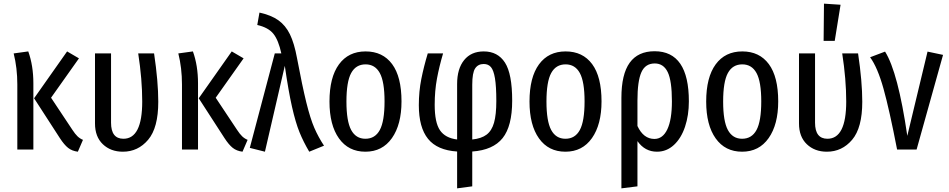

<svg xmlns="http://www.w3.org/2000/svg" viewBox="-20 -820 5202 1053"><path d="M163 -363V0H75V-357Q75 -447 55 -527L135 -538Q163 -460 163 -363ZM260 -284 377 -108Q392 -85 405 -72.5Q418 -60 435 -53L407 12Q375 8 353.5 -9Q332 -26 308 -63L167 -281L348 -538L413 -500Z M848 -262Q848 -119 792.5 -53.5Q737 12 654 12Q587 12 544 -29Q501 -70 501 -143V-527H589V-147Q589 -59 657 -59Q760 -59 760 -263Q760 -385 738 -527H825Q848 -373 848 -262Z M1066 -363V0H978V-357Q978 -447 958 -527L1038 -538Q1066 -460 1066 -363ZM1163 -284 1280 -108Q1295 -85 1308 -72.5Q1321 -60 1338 -53L1310 12Q1278 8 1256.5 -9Q1235 -26 1211 -63L1070 -281L1251 -538L1316 -500Z M1609 -501Q1638 -347 1660 -258Q1682 -169 1704 -118.5Q1726 -68 1757 -21L1676 12Q1644 -42 1622.5 -95Q1601 -148 1581.5 -234Q1562 -320 1542 -459L1433 12L1350 -9L1487 -527H1523Q1507 -600 1479.5 -634.5Q1452 -669 1391 -683L1403 -751Q1467 -737 1506.5 -709Q1546 -681 1570 -632Q1594 -583 1609 -501Z M2182 -264Q2182 -137 2129.5 -62.5Q2077 12 1984 12Q1891 12 1839 -61Q1787 -134 1787 -263Q1787 -396 1839 -467Q1891 -538 1985 -538Q2079 -538 2130.5 -468.5Q2182 -399 2182 -264ZM1880 -263Q1880 -155 1906 -107Q1932 -59 1984 -59Q2037 -59 2063 -107Q2089 -155 2089 -264Q2089 -372 2063 -419.5Q2037 -467 1985 -467Q1932 -467 1906 -419.5Q1880 -372 1880 -263Z M2570 11V202L2487 213V11Q2378 4 2327.5 -58.5Q2277 -121 2277 -243Q2277 -318 2290.5 -386Q2304 -454 2326 -527H2410Q2389 -456 2376.5 -389Q2364 -322 2364 -245Q2364 -148 2393 -105.5Q2422 -63 2487 -55V-359Q2487 -443 2525.5 -490.5Q2564 -538 2633 -538Q2710 -538 2749.5 -476.5Q2789 -415 2789 -268Q2789 -128 2736.5 -62.5Q2684 3 2570 11ZM2702 -266Q2702 -347 2694.5 -391Q2687 -435 2672.5 -452Q2658 -469 2633 -469Q2602 -469 2586 -445Q2570 -421 2570 -355V-55Q2620 -60 2648.5 -81.5Q2677 -103 2689.5 -147Q2702 -191 2702 -266Z M3279 -264Q3279 -137 3226.5 -62.5Q3174 12 3081 12Q2988 12 2936 -61Q2884 -134 2884 -263Q2884 -396 2936 -467Q2988 -538 3082 -538Q3176 -538 3227.5 -468.5Q3279 -399 3279 -264ZM2977 -263Q2977 -155 3003 -107Q3029 -59 3081 -59Q3134 -59 3160 -107Q3186 -155 3186 -264Q3186 -372 3160 -419.5Q3134 -467 3082 -467Q3029 -467 3003 -419.5Q2977 -372 2977 -263Z M3758 -264Q3758 -188 3737 -125Q3716 -62 3676 -25Q3636 12 3583 12Q3517 12 3476 -46V202L3388 213V-283Q3388 -413 3433.5 -476Q3479 -539 3570 -539Q3758 -539 3758 -264ZM3665 -264Q3665 -377 3642 -424.5Q3619 -472 3571 -472Q3519 -472 3497.5 -423.5Q3476 -375 3476 -268V-129Q3509 -58 3569 -58Q3615 -58 3640 -111Q3665 -164 3665 -264Z M4248 -264Q4248 -137 4195.5 -62.5Q4143 12 4050 12Q3957 12 3905 -61Q3853 -134 3853 -263Q3853 -396 3905 -467Q3957 -538 4051 -538Q4145 -538 4196.5 -468.5Q4248 -399 4248 -264ZM3946 -263Q3946 -155 3972 -107Q3998 -59 4050 -59Q4103 -59 4129 -107Q4155 -155 4155 -264Q4155 -372 4129 -419.5Q4103 -467 4051 -467Q3998 -467 3972 -419.5Q3946 -372 3946 -263Z M4709 -262Q4709 -119 4653.5 -53.5Q4598 12 4515 12Q4448 12 4405 -29Q4362 -70 4362 -143V-527H4450V-147Q4450 -59 4518 -59Q4621 -59 4621 -263Q4621 -385 4599 -527H4686Q4709 -373 4709 -262ZM4590 -794 4558 -596H4497L4499 -800Z M4956 -75 5067 -537 5152 -519 5007 0H4900Q4858 -217 4825.5 -333.5Q4793 -450 4752 -506L4834 -537Q4905 -424 4956 -75Z"/></svg>

Font: Fira Sans Compressed
Style: Regular
Weight: 400
Width: 1
Designer: bBox Type GmbH & Carrois Corporate GbR & Edenspiekermann AG
Foundry: bBox Type GmbH & Carrois Corporate GbR & Edenspiekermann AG
Version: Version 4.301